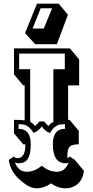

<svg xmlns="http://www.w3.org/2000/svg" viewBox="-20 -963 503 1043"><path d="M410 -499H350V-312H358L408 -252V-179Q369 -179 357.5 -165Q346 -151 346 -120V-105Q353 -105 358 -113L386 -95L436 -35Q430 12 402 36Q374 60 334.5 60Q295 60 257 33Q219 60 178.5 60Q138 60 86 12Q34 -36 28 -95L56 -113Q60 -104 75 -104Q118 -104 118 -179H106L56 -239V-312Q97 -312 114 -309V-499H106L56 -559V-700H360L410 -640ZM170 -279Q180 -285 194 -303H220Q233 -285 244 -279Q254 -293 270 -301V-587H332V-672H84V-587H144V-301Q158 -294 170 -279ZM210 -61Q246 -30 289.5 -30Q333 -30 353 -80Q346 -76 337 -76Q267 -76 267 -179Q267 -263 333 -263V-288Q314 -288 304 -286.5Q294 -285 279 -274Q264 -263 252 -241Q228 -246 207 -276Q186 -249 162 -241Q149 -263 134 -274Q119 -285 109 -286.5Q99 -288 81 -288V-263Q147 -263 147 -179Q147 -103 115 -84Q100 -76 77 -76L61 -80Q81 -30 124.5 -30Q168 -30 204 -61ZM289 -723H171L116 -783L181 -943H299L349 -883ZM157 -808H218L263 -918H201Z"/></svg>

Font: Ewert
Style: Regular
Weight: 400
Designer: Johan Kallas, Mihkel Virkus
Foundry: Johan Kallas, Mihkel Virkus
Version: Version 1.001